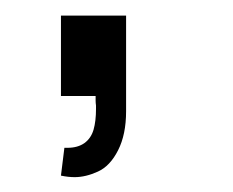

<svg xmlns="http://www.w3.org/2000/svg" viewBox="-20 -126 306 252"><path d="M64.5 68Q66.5 68 68.5 68Q82 68 90.8 61.8Q99.5 55.5 102.8 44.2Q106 33 106 17Q106 15 106 12.5Q105.5 9 105.5 6Q105.5 3 105.5 0H60V-105.5H145.5V20Q145.5 50.5 135 71.2Q124.5 92 108.5 99.2Q92.5 106.5 78 106.5Q69.5 106.5 60 104.5Z"/></svg>

Font: Vela Sans
Style: Regular
Weight: 400
Designer: Principal design: Mikhail Sharanda - project Manrope.
Design modification: Ravid Balaliev
Foundry: Mikhail Sharanda
Version: Version 1.001;August 23, 2023;FontCreator 14.0.0.2901 64-bit